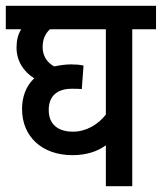

<svg xmlns="http://www.w3.org/2000/svg" viewBox="-20 -642 558 662"><path d="M518 -541V-622H0V-541H53C42 -523 37 -503 37 -478C37 -432 61 -395 98 -372C68 -344 56 -305 56 -266C56 -170 126 -107 230 -107C276 -107 315 -119 345 -141V0H436V-541ZM148 -263C148 -310 176 -336 228 -336C240 -336 249 -336 262 -335L268 -416C254 -419 240 -420 224 -420C206 -420 186 -417 167 -413C144 -425 127 -448 127 -479C127 -505 135 -525 152 -541H345V-247C318 -212 276 -188 232 -188C181 -188 148 -212 148 -263Z"/></svg>

Font: Noto Sans Devanagari Condensed Medium
Style: Regular
Weight: 500
Width: 3
Designer: Jelle Bosma - Monotype Design Team
Foundry: Monotype Imaging Inc.
Version: Version 2.004